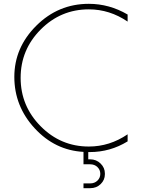

<svg xmlns="http://www.w3.org/2000/svg" viewBox="-20 -785 758 1005"><path d="M417 75V10Q268 2 161.5 -113.5Q55 -229 55 -382.5Q55 -536 170 -650.5Q285 -765 445 -765Q552 -765 648 -709V-672Q554 -736 445 -736Q298 -736 193 -630.5Q88 -525 88 -377.5Q88 -230 193 -124Q298 -18 445 -18Q554 -18 648 -82V-45Q557 11 450 11H442V49H452Q484 49 506.5 71Q529 93 529 123V127Q529 157 507 178.5Q485 200 452 200H417V175H452Q475 175 490 160.5Q505 146 505 125Q505 104 490 89.5Q475 75 452 75Z"/></svg>

Font: Poiret One
Style: Regular
Weight: 400
Designer: Denis Masharov
Foundry: Denis Masharov
Version: Version 1.001